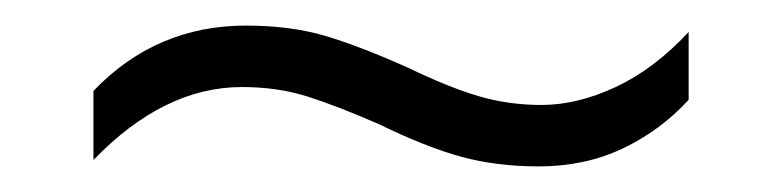

<svg xmlns="http://www.w3.org/2000/svg" viewBox="-20 -428 611 150"><path d="M276 -331Q244 -345 220.5 -352.5Q197 -360 169 -360Q108 -360 53 -303V-357Q102 -408 172 -408Q207 -408 234 -400Q261 -392 299 -375Q330 -360 353.5 -353Q377 -346 403 -346Q431 -346 461 -360Q491 -374 518 -403V-350Q496 -326 466.5 -312Q437 -298 401 -298Q368 -298 340.5 -305.5Q313 -313 276 -331Z"/></svg>

Font: Noto Sans Lao Looped Light
Style: Regular
Weight: 300
Designer: Mark Frömberg, Ben Mitchell
Foundry: The Fontpad Ltd
Version: Version 1.002; ttfautohint (v1.8.4.7-5d5b)